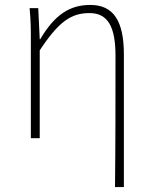

<svg xmlns="http://www.w3.org/2000/svg" viewBox="-20 -560 617 778"><path d="M446 198H482V-339C482 -475 440 -540 346 -540C265 -540 203 -503 143 -401H141L135 -527H100C105 -474 105 -438 105 -396V0H141V-356C219 -474 269 -507 343 -507C418 -507 448 -450 448 -334C448 -158 448 21 446 198Z"/></svg>

Font: Noto Sans CJK Thin
Style: Regular
Weight: 100
Designer: Ryoko NISHIZUKA (kana & ideographs); Paul D. Hunt (Latin, Greek & Cyrillic); Wenlong ZHANG (bopomofo); Sandoll Communica
Foundry: Adobe Systems Incorporated
Version: Version 1.000;PS 1;hotconv 1.0.78;makeotf.lib2.5.61930